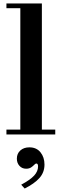

<svg xmlns="http://www.w3.org/2000/svg" viewBox="-20 -774 353 1105"><path d="M97 -15V-738H221V-15ZM17 0V-28H298V0ZM17 -727V-754H221V-727ZM122 311 102 289Q154 261 176.5 236.5Q199 212 199 184Q199 174 196 170.5Q193 167 189 167Q184 167 177 174.5Q170 182 159 189.5Q148 197 130 197Q107 197 92 180.5Q77 164 77 139Q77 110 97 92Q117 74 149 74Q190 74 213 102.5Q236 131 236 173Q236 218 207 250.5Q178 283 122 311Z"/></svg>

Font: Libre Bodoni Medium
Style: Regular
Weight: 500
Designer: Pablo Impallari, Rodrigo Fuenzalida
Foundry: Impallari Type
Version: Version 2.005;gftools[0.9.23]